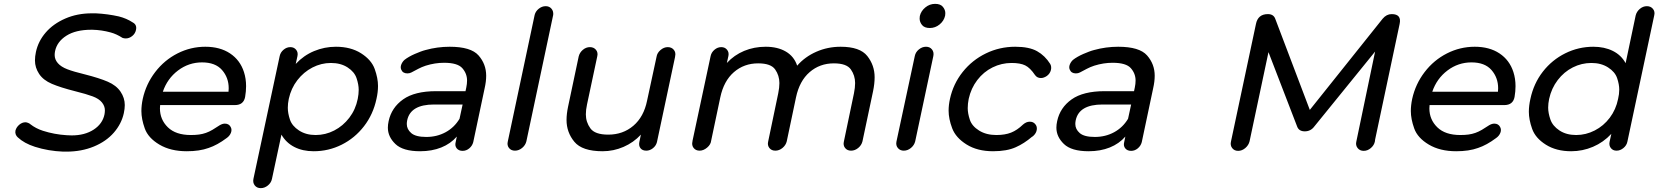

<svg xmlns="http://www.w3.org/2000/svg" viewBox="-20 -777 8586 994"><path d="M307 8Q230 5 161 -17Q105 -35 72 -66Q65 -72 61.5 -81Q58 -90 60 -101Q65 -119 80 -131.5Q95 -144 112 -144Q117 -144 125 -141Q133 -138 137 -134Q165 -112 202 -100Q261 -81 325 -77Q338 -76 351 -76Q419 -76 465 -106Q511 -136 521 -185Q523 -196 523 -206Q523 -228 507.5 -247Q492 -266 460 -278Q428 -290 368 -305Q293 -324 248.5 -343Q204 -362 182.5 -394.5Q161 -427 161 -464Q161 -485 166 -508Q178 -564 217 -609Q256 -654 318 -681Q380 -708 455 -708Q465 -708 476 -708Q537 -705 595 -692Q635 -682 667 -661Q690 -649 684 -622Q680 -603 664.5 -590.5Q649 -578 631 -578Q622 -578 614 -581Q583 -601 553 -609Q506 -622 458 -623Q455 -623 453 -623Q372 -623 323.5 -592Q275 -561 265 -512Q263 -502 263 -492Q263 -469 279.5 -450Q296 -431 328.5 -418.5Q361 -406 419 -392Q494 -373 538 -354Q582 -335 604 -302.5Q626 -270 626 -233Q626 -214 621 -191Q609 -136 569.5 -90.5Q530 -45 466 -18.5Q402 8 324 8Q316 8 307 8Z M1249 -275Q1241 -233 1196 -233H809Q808 -225 808 -216Q808 -158 849 -118Q890 -78 968 -78Q992 -78 1010.5 -80.5Q1029 -83 1046 -89Q1063 -95 1080 -105Q1097 -115 1118 -129Q1132 -137 1144 -137Q1165 -137 1174 -120Q1182 -106 1175.5 -89.5Q1169 -73 1153 -62Q1105 -26 1060 -11Q1013 6 947 6Q863 6 805 -28.5Q747 -63 729.5 -112Q712 -161 712 -202Q712 -232 719 -265Q736 -342 783.5 -404Q831 -466 899 -500.5Q967 -535 1043 -535Q1119 -535 1171 -500.5Q1223 -466 1243 -404Q1254 -370 1254 -331Q1254 -304 1249 -275ZM1026 -454Q957 -454 901.5 -412Q846 -370 823 -302H1163Q1164 -311 1164 -320Q1164 -375 1129.5 -414.5Q1095 -454 1026 -454Z M1719 -535Q1796 -535 1849.5 -501Q1903 -467 1920 -419.5Q1937 -372 1937 -332Q1937 -300 1929 -265Q1912 -185 1864.5 -123.5Q1817 -62 1749 -28Q1681 6 1604 6Q1547 6 1504 -16Q1461 -38 1437 -80L1388 149Q1384 169 1367 183Q1350 197 1330 197Q1310 197 1299 183Q1288 169 1292 149L1428 -487Q1432 -506 1448 -519.5Q1464 -533 1483 -533Q1502 -533 1513 -519.5Q1524 -506 1520 -487L1511 -446Q1552 -490 1606 -512.5Q1660 -535 1719 -535ZM1614 -78Q1665 -78 1710.5 -101.5Q1756 -125 1788.5 -167.5Q1821 -210 1832 -265Q1837 -290 1837 -312Q1837 -339 1826 -372Q1815 -405 1779.5 -428Q1744 -451 1693 -451Q1643 -451 1597.5 -427.5Q1552 -404 1519.5 -362Q1487 -320 1475 -265Q1470 -241 1470 -219Q1470 -191 1481 -158Q1492 -125 1528 -101.5Q1564 -78 1614 -78Z M2308 -535Q2418 -535 2457.5 -490Q2497 -445 2497 -385Q2497 -355 2489 -320L2430 -41Q2425 -22 2409.5 -9Q2394 4 2375 4Q2355 4 2344.5 -9Q2334 -22 2339 -41L2345 -70Q2313 -33 2264.5 -13.5Q2216 6 2155 6Q2066 6 2027 -31.5Q1988 -69 1988 -116Q1988 -132 1992 -150Q2007 -220 2067 -262.5Q2127 -305 2238 -305H2390L2394 -324Q2398 -343 2398 -360Q2398 -396 2373.5 -424Q2349 -452 2279 -452Q2232 -452 2184 -437Q2163 -430 2146 -421Q2129 -412 2110 -402Q2101 -397 2089 -397Q2065 -397 2057 -417Q2052 -429 2057.5 -443Q2063 -457 2074 -467Q2084 -475 2098 -483Q2112 -491 2127 -497.5Q2142 -504 2156.5 -509.5Q2171 -515 2183 -518Q2244 -535 2308 -535ZM2187 -68Q2242 -68 2287 -92.5Q2332 -117 2359 -162L2375 -236H2227Q2105 -236 2088 -154Q2086 -144 2086 -135Q2086 -108 2109 -88Q2132 -68 2187 -68Z M2748 -700Q2753 -719 2769.5 -732Q2786 -745 2805 -745Q2824 -745 2835 -732Q2846 -719 2844 -700L2705 -45Q2700 -25 2683 -11Q2666 3 2646 3Q2626 3 2615 -11Q2604 -25 2609 -45Z M3475 -483 3381 -41Q3376 -22 3360 -9.5Q3344 3 3326 3Q3306 3 3296 -9.5Q3286 -22 3290 -42L3298 -80Q3260 -39 3208 -16.5Q3156 6 3100 6Q2994 6 2953.5 -43Q2913 -92 2913 -156Q2913 -187 2921 -225L2976 -485Q2981 -505 2997.5 -519Q3014 -533 3034 -533Q3054 -533 3065.5 -519Q3077 -505 3072 -485L3019 -236Q3013 -208 3013 -185Q3013 -145 3036.5 -112.5Q3060 -80 3129 -80Q3205 -80 3259 -126Q3313 -172 3330 -256L3379 -483Q3382 -503 3399.5 -518Q3417 -533 3437 -533Q3457 -533 3468.5 -519Q3480 -505 3475 -485Z M4332 -535Q4432 -535 4470 -487Q4508 -439 4508 -377Q4508 -344 4500 -305L4445 -45Q4440 -25 4423 -11Q4406 3 4386 3Q4366 3 4355 -11Q4344 -25 4349 -45L4401 -294Q4407 -323 4407 -347Q4407 -386 4385 -417.5Q4363 -449 4297 -449Q4224 -449 4171.5 -403.5Q4119 -358 4101 -273L4053 -45Q4048 -25 4031 -11Q4014 3 3994 3Q3974 3 3963 -11Q3952 -25 3957 -45L4009 -294Q4015 -323 4015 -347Q4015 -386 3993 -417.5Q3971 -449 3905 -449Q3832 -449 3779.5 -403.5Q3727 -358 3709 -273L3662 -50Q3660 -29 3641 -13Q3622 3 3602 3Q3582 3 3571 -11Q3560 -25 3565 -45V-47L3659 -487Q3663 -506 3679 -519.5Q3695 -533 3714 -533Q3733 -533 3744 -519.5Q3755 -506 3751 -487L3743 -451Q3781 -492 3832.5 -513.5Q3884 -535 3944 -535Q4006 -535 4048.5 -510Q4091 -485 4107 -437Q4147 -483 4206 -509Q4265 -535 4332 -535Z M4718 -45Q4713 -25 4696 -11Q4679 3 4659 3Q4640 3 4628.5 -10.5Q4617 -24 4621 -44L4716 -487Q4720 -507 4737 -521Q4754 -535 4774 -535Q4794 -535 4805 -521Q4816 -507 4812 -487ZM4794 -632Q4766 -632 4753.5 -647.5Q4741 -663 4741 -681Q4741 -687 4742 -694Q4748 -720 4770.5 -738.5Q4793 -757 4821 -757Q4849 -757 4861.5 -741.5Q4874 -726 4874 -709Q4874 -703 4873 -696Q4867 -669 4844.5 -650.5Q4822 -632 4794 -632Z M5121 6Q5040 6 4984 -29Q4928 -64 4909.5 -113Q4891 -162 4891 -204Q4891 -233 4898 -265Q4915 -343 4964 -404.5Q5013 -466 5084 -500.5Q5155 -535 5236 -535Q5308 -535 5349 -512Q5390 -489 5417 -446Q5425 -432 5420.5 -414Q5416 -396 5400 -384Q5384 -373 5369 -373Q5349 -373 5338 -389Q5313 -426 5287.5 -438.5Q5262 -451 5217 -451Q5165 -451 5118.5 -428Q5072 -405 5039.5 -362.5Q5007 -320 4995 -265Q4990 -240 4990 -217Q4990 -190 5001 -157Q5012 -124 5049 -101Q5086 -78 5138 -78Q5183 -78 5214.5 -90.5Q5246 -103 5276 -132Q5293 -147 5311 -147Q5329 -147 5339 -135Q5350 -123 5347.5 -105.5Q5345 -88 5330 -74Q5326 -70 5323 -69Q5282 -34 5239 -15Q5193 6 5121 6Z M5769 -535Q5879 -535 5918.5 -490Q5958 -445 5958 -385Q5958 -355 5950 -320L5891 -41Q5886 -22 5870.5 -9Q5855 4 5836 4Q5816 4 5805.5 -9Q5795 -22 5800 -41L5806 -70Q5774 -33 5725.5 -13.5Q5677 6 5616 6Q5527 6 5488 -31.5Q5449 -69 5449 -116Q5449 -132 5453 -150Q5468 -220 5528 -262.5Q5588 -305 5699 -305H5851L5855 -324Q5859 -343 5859 -360Q5859 -396 5834.5 -424Q5810 -452 5740 -452Q5693 -452 5645 -437Q5624 -430 5607 -421Q5590 -412 5571 -402Q5562 -397 5550 -397Q5526 -397 5518 -417Q5513 -429 5518.5 -443Q5524 -457 5535 -467Q5545 -475 5559 -483Q5573 -491 5588 -497.5Q5603 -504 5617.5 -509.5Q5632 -515 5644 -518Q5705 -535 5769 -535ZM5648 -68Q5703 -68 5748 -92.5Q5793 -117 5820 -162L5836 -236H5688Q5566 -236 5549 -154Q5547 -144 5547 -135Q5547 -108 5570 -88Q5593 -68 5648 -68Z M6785 -123Q6766 -97 6735 -97Q6704 -97 6695 -123L6547 -507L6449 -45Q6444 -25 6427 -10.5Q6410 4 6390 4Q6370 4 6359 -10.5Q6348 -25 6353 -45L6482 -652Q6492 -704 6544 -704Q6573 -704 6582 -680L6761 -208L7138 -680Q7158 -704 7185 -704Q7237 -704 7226 -653L7099 -54L7098 -45Q7094 -25 7077 -10.5Q7060 4 7040 4Q7020 4 7008.5 -10.5Q6997 -25 7002 -45L7099 -510Z M7821 -275Q7813 -233 7768 -233H7381Q7380 -225 7380 -216Q7380 -158 7421 -118Q7462 -78 7540 -78Q7564 -78 7582.5 -80.5Q7601 -83 7618 -89Q7635 -95 7652 -105Q7669 -115 7690 -129Q7704 -137 7716 -137Q7737 -137 7746 -120Q7754 -106 7747.5 -89.5Q7741 -73 7725 -62Q7677 -26 7632 -11Q7585 6 7519 6Q7435 6 7377 -28.5Q7319 -63 7301.5 -112Q7284 -161 7284 -202Q7284 -232 7291 -265Q7308 -342 7355.5 -404Q7403 -466 7471 -500.5Q7539 -535 7615 -535Q7691 -535 7743 -500.5Q7795 -466 7815 -404Q7826 -370 7826 -331Q7826 -304 7821 -275ZM7598 -454Q7529 -454 7473.5 -412Q7418 -370 7395 -302H7735Q7736 -311 7736 -320Q7736 -375 7701.5 -414.5Q7667 -454 7598 -454Z M8544 -697 8405 -43Q8401 -24 8384.5 -10.5Q8368 3 8349 3Q8330 3 8319.5 -10.5Q8309 -24 8313 -43L8322 -84Q8281 -40 8227 -17Q8173 6 8114 6Q8037 6 7983 -28Q7929 -62 7912 -110Q7895 -158 7895 -198Q7895 -230 7903 -265Q7920 -345 7967.5 -406Q8015 -467 8083.5 -501Q8152 -535 8229 -535Q8286 -535 8329.5 -513.5Q8373 -492 8396 -450L8448 -697Q8453 -717 8469.5 -731Q8486 -745 8506 -745Q8526 -745 8537.5 -731Q8549 -717 8544 -697ZM8140 -78Q8190 -78 8236 -101.5Q8282 -125 8314 -167.5Q8346 -210 8357 -265Q8363 -290 8363 -313Q8363 -340 8352 -372.5Q8341 -405 8305 -428Q8269 -451 8219 -451Q8168 -451 8122.5 -428Q8077 -405 8044.5 -362.5Q8012 -320 8000 -265Q7995 -241 7995 -220Q7995 -192 8006.5 -158.5Q8018 -125 8053.5 -101.5Q8089 -78 8140 -78Z"/></svg>

Font: Sepalumica Med
Style: Italic
Weight: 500
Italic angle: -12°
Designer: Julieta Ulanovsky
Foundry: Julieta Ulanovsky
Version: Version 7.200